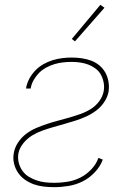

<svg xmlns="http://www.w3.org/2000/svg" viewBox="-20 -766 540 794"><path d="M204 8Q182 8 160.5 5.5Q139 3 119.5 -4Q100 -11 83 -23Q66 -35 54.5 -52Q43 -69 38 -90Q33 -111 37 -133Q41 -156 54.5 -176.5Q68 -197 87.5 -212Q107 -227 129.5 -236.5Q152 -246 174.5 -253.5Q197 -261 220 -267Q243 -273 265.5 -279.5Q288 -286 311 -294Q334 -302 354.5 -314.5Q375 -327 390 -347Q405 -367 409 -390Q412 -408 408.5 -425.5Q405 -443 397 -457.5Q389 -472 375 -482.5Q361 -493 345 -499Q329 -505 311.5 -507.5Q294 -510 276 -510Q258 -510 240.5 -508Q223 -506 206 -501Q189 -496 172 -487Q155 -478 142 -465Q129 -452 119.5 -435.5Q110 -419 107 -401V-400H88V-402Q91 -421 101 -440Q111 -459 126 -474.5Q141 -490 159.5 -500.5Q178 -511 197.5 -517Q217 -523 237 -525.5Q257 -528 277 -528Q298 -528 318.5 -525Q339 -522 357.5 -515Q376 -508 391 -495.5Q406 -483 415.5 -466Q425 -449 428.5 -428.5Q432 -408 429 -387Q425 -365 411 -344Q397 -323 377.5 -308.5Q358 -294 336 -284Q314 -274 291.5 -267Q269 -260 246.5 -253.5Q224 -247 201 -240.5Q178 -234 155.5 -226Q133 -218 112.5 -205.5Q92 -193 76 -173Q60 -153 56 -131Q53 -111 57.5 -93Q62 -75 72.5 -60Q83 -45 98.5 -35.5Q114 -26 131.5 -20Q149 -14 167.5 -12Q186 -10 206 -10Q232 -10 259.5 -14.5Q287 -19 312 -31.5Q337 -44 357.5 -65.5Q378 -87 387 -113L405 -106Q395 -78 372.5 -54Q350 -30 322 -16Q294 -2 263.5 3Q233 8 204 8ZM290 -595 277 -605 395 -746 412 -734Z"/></svg>

Font: Iosevka Thin
Style: Italic
Weight: 100
Italic angle: -9°
Monospace: yes
Designer: Belleve Invis
Foundry: Belleve Invis
Version: Version 32.5.0; ttfautohint (v1.8.4)